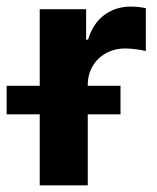

<svg xmlns="http://www.w3.org/2000/svg" viewBox="-63 -558 473 578"><path d="M56.6 -213.9H-43V-299.8H56.6V-530.3H196.3V-438.5H202.1Q216.3 -486.8 250.5 -512.5Q284.7 -538.1 330.1 -538.1Q355 -538.1 376 -533.2V-404.3Q365.2 -407.2 347.2 -409.7Q329.1 -412.1 314.5 -412.1Q282.2 -412.1 256.3 -397.9Q230.5 -383.8 215.8 -358.6Q201.2 -333.5 201.2 -301.8V-299.8H299.8V-213.9H201.2V0H56.6Z"/></svg>

Font: Pretendard Std
Style: Bold
Weight: 700
Designer: Base glyphs from Inter by Rasmus Andersson; Hangeul glyphs from Noto Sans CJK(Source Han Sans) by Jang Soo-young and Kan
Foundry: Kil Hyung-jin
Version: Version 1.309